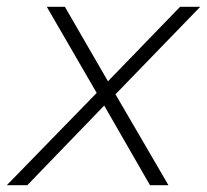

<svg xmlns="http://www.w3.org/2000/svg" viewBox="-50 -542 606 562"><path d="M288 -266 443 0H389L255 -233L30 0H-30L233 -270L87 -522H140L266 -304L477 -522H536Z"/></svg>

Font: Idrija
Style: Italic
Weight: 300
Italic angle: -11.3°
Designer: Julieta Ulanovsky
Foundry: Julieta Ulanovsky
Version: Version 7.200